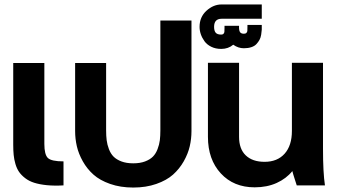

<svg xmlns="http://www.w3.org/2000/svg" viewBox="-20 -841 1540 871"><path d="M268.1 -108.9V0Q225.6 2.4 192.1 -1Q158.7 -4.4 135 -12Q111.3 -19.5 94 -33Q76.7 -46.4 66.4 -61.3Q56.2 -76.2 50 -97.2Q43.9 -118.2 42 -138.2Q40 -158.2 40 -184.1V-555.2H181.2V-188Q181.2 -140.1 197 -124.5Q212.9 -108.9 268.1 -108.9Z M320.8 -246.1V-555.2H461.4V-250Q461.4 -224.6 463.9 -204.8Q466.3 -185.1 474.1 -164.6Q481.9 -144 495.1 -130.6Q508.3 -117.2 531 -108.6Q553.7 -100.1 584.5 -100.1Q615.2 -100.1 637.9 -108.6Q660.6 -117.2 673.8 -130.6Q687 -144 694.8 -164.6Q702.6 -185.1 705.1 -204.8Q707.5 -224.6 707.5 -250V-748H848.6V-246.1Q848.6 -211.4 840.8 -177.5Q833 -143.6 813.5 -109.1Q793.9 -74.7 764.9 -48.8Q735.8 -22.9 689.2 -6.6Q642.6 9.8 584.5 9.8Q526.4 9.8 479.7 -6.6Q433.1 -22.9 404.1 -48.8Q375 -74.7 355.7 -109.1Q336.4 -143.6 328.6 -177.5Q320.8 -211.4 320.8 -246.1Z M1102.5 -728H1167.5Q1168 -715.8 1167.5 -706.5Q1167 -697.3 1164.8 -683.6Q1162.6 -669.9 1157.2 -660.2Q1151.9 -650.4 1143.3 -641.1Q1134.8 -631.8 1120.1 -627Q1105.5 -622.1 1086.4 -622.1Q1060.5 -622.1 1038.1 -638.2Q1015.6 -619.1 983.4 -619.1Q958 -619.1 938.2 -628.9Q918.5 -638.7 907.5 -654.1Q896.5 -669.4 890.9 -686Q885.3 -702.6 885.3 -719.2Q885.3 -763.7 916.5 -792.2Q947.8 -820.8 985.4 -820.8H1167.5V-755.9H985.4Q951.2 -755.9 951.2 -719.2Q951.2 -701.2 958.5 -692.6Q965.8 -684.1 983.4 -684.1Q990.7 -684.1 994.1 -688Q997.6 -691.9 998 -697Q998.5 -702.1 998.5 -716.3Q998.5 -721.2 998.5 -724.1H1064.5Q1063.5 -705.1 1068.1 -696.5Q1072.8 -688 1086.4 -688Q1094.2 -688 1097.9 -691.9Q1101.6 -695.8 1102.1 -700.9Q1102.5 -706.1 1102.5 -720.2Q1102.5 -725.1 1102.5 -728Z M1454.1 0H1326.2Q1324.2 -6.3 1316.7 -29.5Q1309.1 -52.7 1306.2 -64.9Q1278.8 -30.8 1235.1 -11Q1191.4 8.8 1135.3 8.8Q1040 8.8 981.7 -54.4Q923.3 -117.7 923.3 -220.2V-556.2H1064.5V-220.2Q1064.5 -165 1095 -136Q1125.5 -106.9 1180.2 -106.9Q1238.3 -106.9 1271.2 -143.8Q1304.2 -180.7 1304.2 -247.1V-556.2H1445.3V-166Q1445.3 -57.6 1454.1 0Z"/></svg>

Font: LT Superior
Style: Bold
Weight: 400
Designer: Daniel Lyons
Foundry: LyonsType
Version: Version 1.000